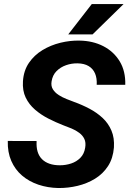

<svg xmlns="http://www.w3.org/2000/svg" viewBox="-20 -922 641 952"><path d="M402.3 -189.5Q406.7 -215.3 398.2 -233.2Q389.6 -251 372.8 -263.4Q356 -275.9 335.2 -284.7Q314.5 -293.5 293.9 -300.8Q256.3 -315.4 220 -334Q183.6 -352.5 153.8 -378.2Q124 -403.8 107.4 -438.2Q90.8 -472.7 93.8 -519Q97.2 -571.8 123.5 -610.4Q149.9 -648.9 190.7 -673.6Q231.4 -698.2 279.5 -710Q327.6 -721.7 374 -720.7Q440.4 -719.7 492.2 -693.1Q543.9 -666.5 573.5 -617.9Q603 -569.3 601.1 -501.5H459.5Q461.4 -533.7 451.4 -557.4Q441.4 -581.1 419.7 -594.2Q397.9 -607.4 364.3 -607.9Q335.4 -608.4 307.9 -598.9Q280.3 -589.4 260.5 -569.6Q240.7 -549.8 235.8 -518.6Q231.9 -495.6 242.4 -479Q252.9 -462.4 271.2 -450.7Q289.6 -439 310.3 -430.9Q331.1 -422.9 347.7 -416.5Q387.2 -402.3 424.1 -382.8Q460.9 -363.3 489.3 -336.7Q517.6 -310.1 532.7 -274.2Q547.9 -238.3 544.9 -190.9Q540.5 -136.7 515.6 -98.4Q490.7 -60.1 451.2 -35.9Q411.6 -11.7 364.7 -0.5Q317.9 10.7 269.5 10.3Q216.8 9.3 170.4 -6.3Q124 -22 89.4 -51.5Q54.7 -81.1 35.9 -124.3Q17.1 -167.5 18.6 -223.1L161.6 -222.7Q159.7 -192.9 166.3 -170.7Q172.9 -148.4 187.7 -133.3Q202.6 -118.2 224.9 -110.4Q247.1 -102.5 276.9 -102.5Q305.7 -102.5 332.5 -111.3Q359.4 -120.1 378.4 -139.4Q397.5 -158.7 402.3 -189.5ZM318.4 -751.5 435.1 -901.9H592.8L439 -751.5Z"/></svg>

Font: Roboto
Style: Bold Italic
Weight: 700
Italic angle: -12°
Designer: Christian Robertson
Foundry: Google
Version: Version 3.0